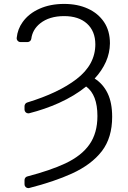

<svg xmlns="http://www.w3.org/2000/svg" viewBox="-20 -746 658 985"><path d="M105.8 199.6V177.9Q105.8 171.2 109.9 165.8Q114 160.5 120.4 159.1Q238.6 128.2 315.3 92.3Q398.8 52.9 438.9 -5Q479.8 -62.9 479.8 -150.9Q479.8 -259.9 421.9 -302.2Q363.6 -254.6 282.3 -217.7Q210.2 -185.4 130.3 -165.1Q126.8 -164.4 125.4 -164.4Q117.2 -164.4 111.5 -170.1Q105.8 -175.8 105.8 -183.9V-201.3Q105.8 -207.7 109.7 -213.1Q113.6 -218.4 119.7 -220.2Q280.2 -269.2 372.5 -340.2Q469.1 -414.4 469.1 -518.8Q468.8 -586.3 426.1 -625Q383.5 -663.4 308.9 -663.4Q233 -663.4 186.1 -626.1Q146.7 -594.5 140.6 -547.2Q139.9 -540.1 134.2 -535.2Q128.6 -530.2 121.1 -530.2H85.2Q76.7 -530.2 70.8 -536.6Q65 -543 65.7 -551.8Q70.3 -596.9 96.2 -632.8Q127.5 -676.8 182.9 -701.3Q237.9 -725.9 308.9 -725.9Q378.2 -725.9 430.8 -701.7Q483.3 -677.9 513.8 -632.8Q544 -587.7 544 -523.4Q543.3 -474.1 523.4 -429Q502.5 -382.5 465.6 -343Q508.9 -315.7 532.3 -267Q555.4 -218.8 555.4 -146.7Q555.4 -39.4 502.5 29.5Q449.2 98.7 348.7 144.5Q258.2 185.7 130.3 218.4Q126.8 219.1 125.4 219.1Q117.2 219.1 111.5 213.4Q105.8 207.7 105.8 199.6Z"/></svg>

Font: DeltaSans Light
Style: Regular
Weight: 300
Designer: Rasmus Andersson
Foundry: rsms
Version: Version 3.012